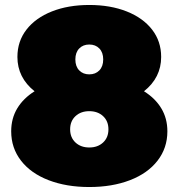

<svg xmlns="http://www.w3.org/2000/svg" viewBox="-20 -736 718 772"><path d="M653 -208Q653 -141 613.5 -90Q574 -39 502.5 -11.5Q431 16 339 16Q247 16 175.5 -11.5Q104 -39 64.5 -90Q25 -141 25 -208Q25 -260 49.5 -300.5Q74 -341 119 -369Q50 -424 50 -507Q50 -570 86.5 -617Q123 -664 188.5 -690Q254 -716 339 -716Q424 -716 489.5 -690Q555 -664 591.5 -617Q628 -570 628 -507Q628 -424 559 -369Q604 -341 628.5 -300.5Q653 -260 653 -208ZM283 -497Q283 -469 298.5 -453Q314 -437 339 -437Q364 -437 379.5 -453Q395 -469 395 -497Q395 -525 379.5 -541Q364 -557 339 -557Q314 -557 298.5 -541Q283 -525 283 -497ZM416 -216Q416 -249 394.5 -269Q373 -289 339 -289Q305 -289 283.5 -269Q262 -249 262 -216Q262 -183 283.5 -163Q305 -143 339 -143Q373 -143 394.5 -163Q416 -183 416 -216Z"/></svg>

Font: AtCorfu Sans
Style: AtCorfu Sans Black
Weight: 900
Designer: Kostas Teopoulos
Foundry: Kostas Teopoulos
Version: Version 1.00 July 8, 2025, initial release